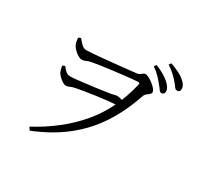

<svg xmlns="http://www.w3.org/2000/svg" viewBox="-184 -1051 1369 1331"><g transform="rotate(30 500.0 -386.0)"><path d="M818.6 -668.6Q803.2 -687.8 782.1 -709.9Q761 -731.9 728.2 -755.3L740.7 -772.8Q779.7 -756.7 807.8 -740.1Q835.9 -723.6 854.6 -706.1Q889.5 -674.2 889.5 -646Q889.5 -633.9 883 -627Q876.5 -620 865.6 -620Q854.9 -620 844.9 -634.8Q834.9 -649.6 818.6 -668.6ZM902.8 -736.5Q886.3 -755.9 866.2 -774.9Q846.1 -794 811.4 -816.7L823.9 -834Q862.4 -820.1 891.1 -806Q919.8 -791.8 937 -776.8Q957.6 -759.9 966.2 -745.2Q974.8 -730.5 974.8 -715Q974.8 -689.5 950.4 -689.5Q937.8 -689.5 928.5 -703.9Q919.2 -718.3 902.8 -736.5ZM195.3 -450.1Q214 -426.1 227.3 -415.2Q240.6 -404.4 263.4 -404.4Q279.5 -404.4 310.4 -407.7Q341.3 -410.9 379.8 -415.7Q418.3 -420.5 456.1 -425.4Q493.9 -430.3 523.3 -434.8Q552.8 -439.3 566.2 -441.5Q581.5 -443.9 592.3 -447.2Q603.1 -450.5 612.5 -450.5Q626 -450.5 641.6 -446Q657.2 -441.4 671.6 -436.2L654.7 -394.1Q616.6 -393.1 570 -388.2Q523.4 -383.3 477.7 -376.5Q432.1 -369.8 394.6 -363.7Q357.1 -357.5 336.3 -353.3Q315.3 -349.3 304 -344.6Q292.6 -339.9 284.9 -336.7Q277.1 -333.5 266.7 -333.5Q253.8 -333.5 238.1 -343.7Q222.3 -353.8 208.9 -367.6Q195.4 -381.4 189.2 -392.1Q184.8 -401.9 181.4 -414.7Q178 -427.5 176.6 -442.7ZM268.8 -617.7Q285.1 -617.7 324.5 -620.7Q363.9 -623.7 413.6 -628.7Q463.3 -633.7 512.7 -638.7Q562 -643.7 600.1 -647.8Q638.3 -651.9 653.3 -653.9Q666.1 -655.3 674.3 -661.6Q682.6 -668 690 -674.1Q697.5 -680.2 705.6 -680.2Q716.1 -680.2 733.3 -671.6Q750.5 -662.9 768.4 -649.2Q786.2 -635.6 798.6 -620.8Q811 -605.9 811 -594.4Q811 -584.1 801 -576.1Q791 -568.2 779.6 -558.5Q768.1 -548.9 762.9 -532.9Q715.5 -391 641.3 -278.6Q567.1 -166.1 460.3 -81.7Q353.5 2.7 206.1 61.7L190.8 38.4Q389.9 -68.3 519.2 -220.1Q648.4 -371.9 699.5 -589.2Q703.1 -601.5 699.1 -604.4Q695.1 -607.3 686.8 -607.3Q675.7 -607.3 642.5 -603.8Q609.2 -600.3 564.9 -595.2Q520.5 -590.1 475.3 -584.3Q430.1 -578.5 393.7 -573.1Q357.3 -567.6 340.7 -564.2Q314.8 -559 301.3 -551.8Q287.7 -544.7 271.9 -544.7Q258.4 -544.7 240.5 -555.4Q222.7 -566 208 -581.4Q193.3 -596.8 186.7 -609.5Q182.3 -619.2 179.2 -632.4Q176.1 -645.6 174.7 -665.4L193.8 -672.7Q207.6 -655.5 225.9 -636.6Q244.2 -617.7 268.8 -617.7Z"/></g></svg>

Font: Source Han Serif JP VF
Style: Regular
Weight: 250
Designer: Ryoko NISHIZUKA 西塚涼子 (kana & ideographs); Frank Grießhammer (Latin, Greek & Cyrillic); Wenlong ZHANG 张文龙 (bopomofo); San
Foundry: Adobe
Version: Version 2.001;hotconv 1.1.0;makeotfexe 2.6.0